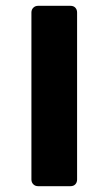

<svg xmlns="http://www.w3.org/2000/svg" viewBox="-20 -635 373 660"><path d="M111 5Q101 5 94.5 -1.5Q88 -8 88 -18V-592Q88 -602 94.5 -608.5Q101 -615 111 -615H222Q233 -615 239 -608.5Q245 -602 245 -592V-18Q245 -8 239 -1.5Q233 5 222 5Z"/></svg>

Font: Rubik ExtraBold
Style: Italic
Weight: 800
Italic angle: -12°
Designer: Hubert and Fischer
Foundry: Hubert and Fischer
Version: Version 2.300;gftools[0.9.30]